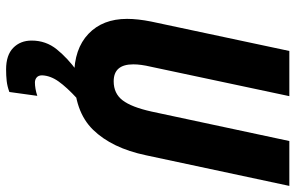

<svg xmlns="http://www.w3.org/2000/svg" viewBox="-194 -560 993 646"><g transform="rotate(90 303.0 -237.5)"><path d="M235 10Q145 10 94.5 -38Q44 -86 44 -168Q44 -204 53 -249L152 -714H304L205 -248Q201 -231 199 -216.5Q197 -202 197 -189Q197 -123 254 -123Q295 -123 318 -153Q341 -183 356 -251L455 -714H606L503 -232Q479 -117 417 -53.5Q355 10 235 10ZM214 239Q166 239 141.5 215Q117 191 117 153Q117 105 146.5 68.5Q176 32 220 0H312Q274 35 254.5 62.5Q235 90 234 118Q234 130 241 136Q248 142 258 142Q268 142 279.5 140Q291 138 303 134L290 228Q271 235 253 237Q235 239 214 239Z"/></g></svg>

Font: Noto Sans Condensed ExtraBold
Style: Italic
Weight: 800
Width: 3
Italic angle: -12°
Designer: Monotype Design Team
Foundry: Monotype Imaging Inc.
Version: Version 2.013; ttfautohint (v1.8.4.7-5d5b)